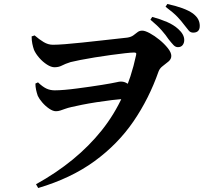

<svg xmlns="http://www.w3.org/2000/svg" viewBox="-20 -867 1040 965"><path d="M874 -630Q862 -630 852 -640.5Q842 -651 827 -670Q814 -690 792.5 -714.5Q771 -739 736 -768L745 -782Q786 -771 819.5 -756.5Q853 -742 876 -721Q906 -694 906 -666Q906 -651 898 -640.5Q890 -630 874 -630ZM161 59Q365 -54 491 -211.5Q617 -369 664 -590Q666 -598 663.5 -600.5Q661 -603 654 -603Q640 -603 608.5 -599.5Q577 -596 537 -590.5Q497 -585 456.5 -578.5Q416 -572 383.5 -565.5Q351 -559 335 -555Q307 -546 291 -537.5Q275 -529 254 -529Q237 -529 216 -542.5Q195 -556 177.5 -576Q160 -596 151 -616Q146 -630 142.5 -647Q139 -664 139 -684L154 -689Q177 -669 199.5 -655.5Q222 -642 246 -642Q268 -642 307 -645Q346 -648 392.5 -653Q439 -658 484.5 -663Q530 -668 566 -672Q602 -676 620 -678Q639 -681 650.5 -689.5Q662 -698 671.5 -705.5Q681 -713 695 -713Q709 -713 733 -700Q757 -687 781.5 -667Q806 -647 823.5 -625Q841 -603 841 -586Q841 -570 827 -558Q813 -546 798 -535Q783 -524 777 -508Q729 -371 650.5 -256.5Q572 -142 454.5 -56.5Q337 29 172 78ZM261 -308Q246 -308 227 -321Q208 -334 192.5 -352Q177 -370 170 -385Q165 -399 161.5 -415Q158 -431 158 -447L171 -453Q194 -431 213 -422Q232 -413 255 -413Q276 -413 305.5 -415.5Q335 -418 368.5 -422.5Q402 -427 434 -431.5Q466 -436 493 -440.5Q520 -445 537 -448Q556 -451 567.5 -454Q579 -457 587 -457Q604 -457 616 -449.5Q628 -442 638 -437L619 -370Q583 -369 542.5 -364Q502 -359 463.5 -353Q425 -347 392.5 -340.5Q360 -334 339 -329Q321 -325 307.5 -320Q294 -315 283 -311.5Q272 -308 261 -308ZM951 -703Q937 -703 928.5 -713.5Q920 -724 905 -743Q892 -761 871.5 -782.5Q851 -804 812 -833L821 -847Q863 -838 896 -826Q929 -814 950 -799Q969 -784 976.5 -769Q984 -754 984 -737Q984 -703 951 -703Z"/></svg>

Font: Noto Serif SC ExtraLight
Style: Bold
Weight: 700
Version: Version 2.002-H1;hotconv 1.1.0;makeotfexe 2.6.0